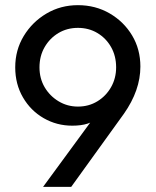

<svg xmlns="http://www.w3.org/2000/svg" viewBox="-20 -724 604 744"><path d="M147 0 356 -285 390 -303Q378 -283 361 -268Q344 -253 319.5 -245Q295 -237 260 -237Q200 -237 149.5 -266Q99 -295 69 -346.5Q39 -398 39 -463Q39 -530 72 -584.5Q105 -639 160 -671.5Q215 -704 282 -704Q350 -704 405 -672Q460 -640 492 -586.5Q524 -533 524 -466Q524 -374 460 -283L256 0ZM282 -311Q324 -311 357.5 -331.5Q391 -352 410.5 -386.5Q430 -421 430 -463Q430 -507 410.5 -541.5Q391 -576 357.5 -596Q324 -616 282 -616Q240 -616 206.5 -596Q173 -576 153 -541.5Q133 -507 133 -463Q133 -420 153 -386Q173 -352 207 -331.5Q241 -311 282 -311Z"/></svg>

Font: Outfit Thin
Style: Regular
Weight: 400
Version: Version 1.100;gftools[0.9.27]